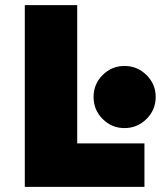

<svg xmlns="http://www.w3.org/2000/svg" viewBox="-20 -731 658 751"><path d="M77 -711H282V-170H545V0H77ZM467 -473Q417 -473 381.5 -437.5Q346 -402 346 -352Q346 -301 381.5 -265.5Q417 -230 467 -230Q517 -230 553 -265.5Q589 -301 589 -352Q589 -402 553 -437.5Q517 -473 467 -473Z"/></svg>

Font: Nebula Sans Black
Style: Regular
Weight: 900
Designer: Paul D. Hunt for Adobe (as Source Sans)
Foundry: Nebula Entertainment & Broadcasting LLC
Version: Version 1.010